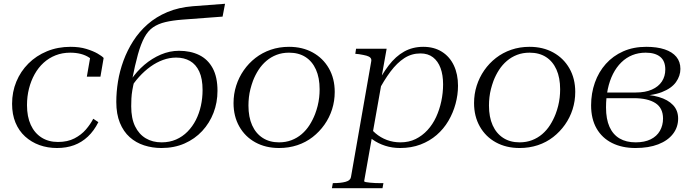

<svg xmlns="http://www.w3.org/2000/svg" viewBox="-20 -774 3676 1017"><path d="M287 -22Q338 -22 374.5 -41Q411 -60 435 -88Q459 -116 474 -145L501 -127Q478 -81 445.5 -50.5Q413 -20 372.5 -5Q332 10 282 10Q232 10 189 -5.5Q146 -21 113 -51Q80 -81 62 -124.5Q44 -168 44 -224Q44 -287 66.5 -341.5Q89 -396 130.5 -437.5Q172 -479 229 -502.5Q286 -526 354 -526Q401 -526 437 -515Q473 -504 496.5 -490.5Q520 -477 529 -467L512 -368H440L459 -477Q470 -474 475.5 -470Q481 -466 483.5 -460.5Q486 -455 485.5 -449Q485 -443 482 -437Q472 -456 452.5 -469Q433 -482 407.5 -488.5Q382 -495 352 -495Q310 -495 274.5 -481Q239 -467 211 -441.5Q183 -416 163.5 -381Q144 -346 133.5 -304.5Q123 -263 123 -217Q123 -156 143 -112.5Q163 -69 200 -45.5Q237 -22 287 -22Z M913 -469Q878 -469 843.5 -456.5Q809 -444 777 -421Q745 -398 716.5 -366.5Q688 -335 666 -298L673 -350Q704 -396 744.5 -430.5Q785 -465 832 -485Q879 -505 928 -505Q989 -505 1035 -482.5Q1081 -460 1106.5 -413Q1132 -366 1132 -293Q1132 -231 1111 -176.5Q1090 -122 1051 -80Q1012 -38 957.5 -14Q903 10 835 10Q787 10 743.5 -4Q700 -18 667 -47.5Q634 -77 615 -123.5Q596 -170 596 -234Q596 -287 605 -342.5Q614 -398 634 -452.5Q654 -507 685.5 -556.5Q717 -606 762 -645.5Q807 -685 866.5 -710Q926 -735 1001 -741L1172 -754L1159 -686L946 -670Q894 -666 856 -657Q818 -648 791 -629.5Q764 -611 745 -576Q726 -541 710.5 -485.5Q695 -430 679 -348H692Q685 -320 681 -296.5Q677 -273 676 -252Q675 -231 675 -211Q675 -147 695.5 -105Q716 -63 752 -41.5Q788 -20 836 -20Q878 -20 912.5 -35Q947 -50 973.5 -77Q1000 -104 1017.5 -138.5Q1035 -173 1044 -213.5Q1053 -254 1053 -297Q1053 -357 1035.5 -395Q1018 -433 986.5 -451Q955 -469 913 -469Z M1649 -170Q1657 -191 1662.5 -213Q1668 -235 1670.5 -257Q1673 -279 1673 -301Q1673 -362 1653.5 -405.5Q1634 -449 1598 -472Q1562 -495 1511 -495Q1475 -495 1445 -483.5Q1415 -472 1391 -451.5Q1367 -431 1349.5 -404Q1332 -377 1320 -346Q1312 -324 1306.5 -302.5Q1301 -281 1298.5 -259Q1296 -237 1296 -215Q1296 -154 1315.5 -110.5Q1335 -67 1371.5 -43.5Q1408 -20 1458 -20Q1494 -20 1524 -31.5Q1554 -43 1578 -63.5Q1602 -84 1619.5 -111.5Q1637 -139 1649 -170ZM1217 -228Q1217 -276 1231 -320Q1245 -364 1271 -401.5Q1297 -439 1333 -467Q1369 -495 1414 -510.5Q1459 -526 1511 -526Q1582 -526 1636.5 -496Q1691 -466 1722 -412Q1753 -358 1753 -287Q1753 -239 1739 -195Q1725 -151 1698.5 -113.5Q1672 -76 1636 -48Q1600 -20 1555 -5Q1510 10 1458 10Q1387 10 1332.5 -20Q1278 -50 1247.5 -104Q1217 -158 1217 -228Z M1738 223 1743 196H1745Q1785 196 1810.5 189Q1836 182 1839 164L1946 -447Q1949 -460 1942.5 -467.5Q1936 -475 1921.5 -479Q1907 -483 1882 -487L1862 -489L1866 -516H2028L2000 -359L2005 -356L1909 185Q1909 189 1917.5 190.5Q1926 192 1939.5 193.5Q1953 195 1967 195.5Q1981 196 1990 196H2011L2006 223ZM1904 -83 1924 -122Q1942 -91 1969 -68Q1996 -45 2029.5 -32.5Q2063 -20 2101 -20Q2146 -20 2181.5 -37.5Q2217 -55 2244.5 -85Q2272 -115 2290 -154Q2308 -193 2317.5 -237.5Q2327 -282 2327 -327Q2327 -377 2313.5 -413.5Q2300 -450 2273.5 -470.5Q2247 -491 2207 -491Q2160 -491 2121.5 -466Q2083 -441 2048.5 -395Q2014 -349 1980 -284L1966 -307Q2001 -378 2038.5 -427Q2076 -476 2121 -501Q2166 -526 2222 -526Q2279 -526 2320.5 -500Q2362 -474 2384 -427.5Q2406 -381 2406 -320Q2406 -272 2393 -224Q2380 -176 2355 -133.5Q2330 -91 2293 -59Q2256 -27 2207.5 -8.5Q2159 10 2099 10Q2057 10 2020 -2Q1983 -14 1953.5 -35Q1924 -56 1904 -83Z M2923 -170Q2931 -191 2936.5 -213Q2942 -235 2944.5 -257Q2947 -279 2947 -301Q2947 -362 2927.5 -405.5Q2908 -449 2872 -472Q2836 -495 2785 -495Q2749 -495 2719 -483.5Q2689 -472 2665 -451.5Q2641 -431 2623.5 -404Q2606 -377 2594 -346Q2586 -324 2580.5 -302.5Q2575 -281 2572.5 -259Q2570 -237 2570 -215Q2570 -154 2589.5 -110.5Q2609 -67 2645.5 -43.5Q2682 -20 2732 -20Q2768 -20 2798 -31.5Q2828 -43 2852 -63.5Q2876 -84 2893.5 -111.5Q2911 -139 2923 -170ZM2491 -228Q2491 -276 2505 -320Q2519 -364 2545 -401.5Q2571 -439 2607 -467Q2643 -495 2688 -510.5Q2733 -526 2785 -526Q2856 -526 2910.5 -496Q2965 -466 2996 -412Q3027 -358 3027 -287Q3027 -239 3013 -195Q2999 -151 2972.5 -113.5Q2946 -76 2910 -48Q2874 -20 2829 -5Q2784 10 2732 10Q2661 10 2606.5 -20Q2552 -50 2521.5 -104Q2491 -158 2491 -228Z M3347 -20Q3394 -20 3426.5 -36Q3459 -52 3475.5 -81Q3492 -110 3492 -146Q3492 -202 3451.5 -228Q3411 -254 3337 -254H3155L3164 -284H3347Q3398 -284 3433 -299.5Q3468 -315 3486 -342.5Q3504 -370 3504 -406Q3504 -451 3477 -473Q3450 -495 3400 -495Q3362 -495 3329.5 -482Q3297 -469 3271 -443.5Q3245 -418 3227 -382.5Q3209 -347 3199.5 -302.5Q3190 -258 3190 -205Q3190 -143 3208.5 -102Q3227 -61 3262 -40.5Q3297 -20 3347 -20ZM3403 -526Q3460 -526 3500.5 -512.5Q3541 -499 3562.5 -473Q3584 -447 3584 -409Q3584 -372 3560.5 -339Q3537 -306 3485.5 -286Q3434 -266 3351 -266L3392 -281L3387 -258L3359 -274Q3422 -274 3470 -260Q3518 -246 3545 -217.5Q3572 -189 3572 -146Q3572 -100 3544.5 -64.5Q3517 -29 3466.5 -9.5Q3416 10 3346 10Q3275 10 3222 -16.5Q3169 -43 3140 -93.5Q3111 -144 3111 -216Q3111 -280 3131 -336.5Q3151 -393 3189 -435.5Q3227 -478 3281 -502Q3335 -526 3403 -526Z"/></svg>

Font: Roboto Serif 120pt Expanded Light
Style: Italic
Weight: 300
Width: 7
Italic angle: -10°
Designer: Greg Gazdowicz
Foundry: Commercial Type
Version: Version 1.008